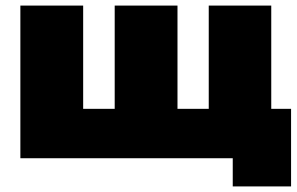

<svg xmlns="http://www.w3.org/2000/svg" viewBox="-20 -567 1063 688"><path d="M814 101H1023V-177H952V-547H728V-177H616V-547H391V-177H278V-547H53V0H814Z"/></svg>

Font: Chess Sans Black
Style: Regular
Weight: 900
Designer: Wolf Bōese
Foundry: Wolf Bōese
Version: Version 7.223;Glyphs 3.3 (3306)